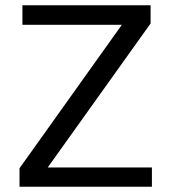

<svg xmlns="http://www.w3.org/2000/svg" viewBox="-20 -708 647 728"><path d="M54 0H556V-73H161L551 -619V-688H65V-614H442L54 -70Z"/></svg>

Font: Saira UNSAM SC
Style: Regular
Weight: 400
Designer: Hector Gatti with collaboration of the Omnibus-Type team
Foundry: Omnibus-Type
Version: Version 1.072;PS 001.072;hotconv 1.0.88;makeotf.lib2.5.64775